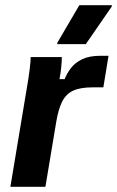

<svg xmlns="http://www.w3.org/2000/svg" viewBox="-20 -720 451 740"><path d="M20 0 83.3 -380Q90 -417.5 94.2 -451.2Q98.3 -485 98.3 -500H218.3Q218.3 -482.5 215.8 -458.8Q213.3 -435 209.2 -415H229.2Q237.5 -436.7 253.3 -457.5Q269.2 -478.3 296.7 -491.7Q324.2 -505 366.7 -505H398.3L378.3 -383.3H336.7Q290 -383.3 262.5 -370.8Q235 -358.3 220 -329.2Q205 -300 196.7 -250L155 0ZM200.8 -550V-555L285.8 -700H410.8V-695L310.8 -550Z"/></svg>

Font: Familjen Grotesk
Style: Bold Italic
Weight: 700
Italic angle: -9.46201°
Designer: Anders Wikstroem, Jonas Baeckman, Matilda Gysing, Kristian Moeller
Foundry: Familjen STHLM AB
Version: Version 2.002; ttfautohint (v1.8.4.7-5d5b)